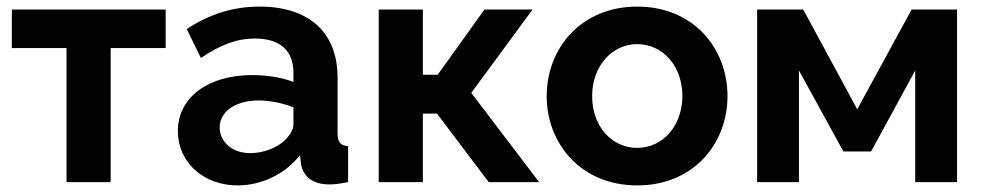

<svg xmlns="http://www.w3.org/2000/svg" viewBox="-20 -553 2988 583"><path d="M182 0H316V-407H483V-524H16V-407H182Z M520 -155C520 -61 597 10 702 10C772 10 845 -23 891 -82L894 -55C900 -20 926 7 980 7C994 7 1013 5 1037 0V-109C1014 -111 1005 -121 1005 -150V-317C1005 -456 917 -533 768 -533C688 -533 616 -510 547 -465L590 -377C647 -415 696 -436 754 -436C832 -436 871 -398 871 -332V-304C837 -318 789 -325 745 -325C612 -325 520 -257 520 -155ZM846 -128C821 -104 780 -88 740 -88C681 -88 647 -126 647 -166C647 -215 696 -248 766 -248C799 -248 839 -240 871 -227V-174C871 -161 861 -143 846 -128Z M1130 0H1264V-208H1307L1464 0H1617L1411 -271L1597 -524H1451L1309 -326H1264V-524H1130Z M1640 -261C1640 -117 1744 10 1915 10C2086 10 2189 -117 2189 -261C2189 -407 2085 -533 1915 -533C1745 -533 1640 -407 1640 -261ZM1915 -104C1838 -104 1778 -169 1778 -261C1778 -352 1838 -419 1915 -419C1992 -419 2052 -353 2052 -262C2052 -170 1992 -104 1915 -104Z M2279 0H2406V-339L2541 -93H2625L2759 -339V0H2886V-524H2748L2583 -221L2419 -524H2279Z"/></svg>

Font: FIGSv2-sans-serif
Style: Bold
Weight: 700
Designer: Matt McInerney, Pablo Impallari, Rodrigo Fuenzalida,Mirko Velimirovic
Foundry: Matt McInerney, Pablo Impallari, Rodrigo Fuenzalida
Version: Version 4.021;hotconv 1.0.109;makeotfexe 2.5.65596